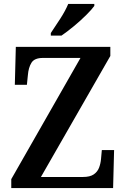

<svg xmlns="http://www.w3.org/2000/svg" viewBox="-20 -951 637 971"><path d="M37 0V-45L387 -658H197Q154 -658 139 -633.5Q124 -609 121 -571L116 -522H55L60 -714H538V-668L187 -56H400Q435 -56 454 -69Q473 -82 481 -103Q489 -124 491 -148L495 -192H557L552 0ZM237 -784Q258 -815 284.5 -856Q311 -897 325 -931H457V-921Q445 -904 416.5 -875.5Q388 -847 353.5 -818.5Q319 -790 291 -771H237Z"/></svg>

Font: Noto Serif Georgian SemiCondensed SemiBold
Style: Regular
Weight: 600
Width: 4
Designer: Monotype Design Team, Akaki Razmadze
Foundry: Google LLC
Version: Version 2.003; ttfautohint (v1.8.4.7-5d5b)